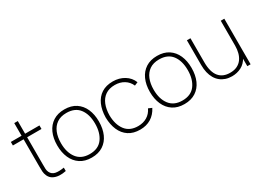

<svg xmlns="http://www.w3.org/2000/svg" viewBox="-29 -1322 2667 1970"><g transform="rotate(-30 1304.5 -337.5)"><path d="M349 -40V0Q308.5 9 269 6.8Q229.5 4.5 198.5 -12.2Q167.5 -29 152 -63Q140 -89.5 138.5 -116.8Q137 -144 137 -179V-690H179V-179Q179 -144 179.8 -122.5Q180.5 -101 190 -82Q208 -46 247 -37.8Q286 -29.5 349 -40ZM349 -498H10V-540H349Z M651 15Q571 15 516 -21.5Q461 -58 432.5 -122.5Q404 -187 404 -271Q404 -356 433 -420Q462 -484 517.2 -519.5Q572.5 -555 651 -555Q731.5 -555 786.5 -518.8Q841.5 -482.5 869.8 -418.5Q898 -354.5 898 -271Q898 -185.5 869.5 -121.2Q841 -57 785.8 -21Q730.5 15 651 15ZM651 -27Q753 -27 803 -94.8Q853 -162.5 853 -271Q853 -381.5 802.8 -447.2Q752.5 -513 651 -513Q582.5 -513 537.8 -482Q493 -451 471 -396.5Q449 -342 449 -271Q449 -161 500.2 -94Q551.5 -27 651 -27Z M1225 15Q1144.5 15 1090 -21Q1035.5 -57 1007.5 -121.2Q979.5 -185.5 978 -270Q979.5 -356.5 1007.8 -420.5Q1036 -484.5 1090.5 -519.8Q1145 -555 1225 -555Q1300 -555 1358.8 -519.2Q1417.5 -483.5 1442 -421L1402 -404Q1379.5 -456 1332.8 -484.5Q1286 -513 1225 -513Q1157 -513 1112.5 -482.2Q1068 -451.5 1046 -396.8Q1024 -342 1023 -270Q1024.5 -160 1075 -93.5Q1125.5 -27 1225 -27Q1284.5 -27 1330.5 -54.5Q1376.5 -82 1401 -135L1442 -117Q1408.5 -52 1353.5 -18.5Q1298.5 15 1225 15Z M1749 15Q1669 15 1614 -21.5Q1559 -58 1530.5 -122.5Q1502 -187 1502 -271Q1502 -356 1531 -420Q1560 -484 1615.2 -519.5Q1670.5 -555 1749 -555Q1829.5 -555 1884.5 -518.8Q1939.5 -482.5 1967.8 -418.5Q1996 -354.5 1996 -271Q1996 -185.5 1967.5 -121.2Q1939 -57 1883.8 -21Q1828.5 15 1749 15ZM1749 -27Q1851 -27 1901 -94.8Q1951 -162.5 1951 -271Q1951 -381.5 1900.8 -447.2Q1850.5 -513 1749 -513Q1680.5 -513 1635.8 -482Q1591 -451 1569 -396.5Q1547 -342 1547 -271Q1547 -161 1598.2 -94Q1649.5 -27 1749 -27Z M2315 12Q2274 12 2239.8 0.5Q2205.5 -11 2178.8 -32.8Q2152 -54.5 2133.5 -86Q2115 -117.5 2105.5 -157.8Q2096 -198 2096 -246V-540H2138V-254Q2138 -196.5 2149.8 -154Q2161.5 -111.5 2184.5 -83.8Q2207.5 -56 2240.2 -42.5Q2273 -29 2315 -29Q2364.5 -29 2399.2 -46.2Q2434 -63.5 2455.5 -93.5Q2477 -123.5 2487 -162.5Q2497 -201.5 2497 -245L2536 -246Q2536 -153.5 2505.5 -96.8Q2475 -40 2424.8 -14Q2374.5 12 2315 12ZM2539 0H2500V-110H2497V-540H2539Z"/></g></svg>

Font: Manrope Variable Light
Style: Regular
Weight: 200
Designer: Mikhail Sharanda
Foundry: Mikhail Sharanda
Version: Version 4.505